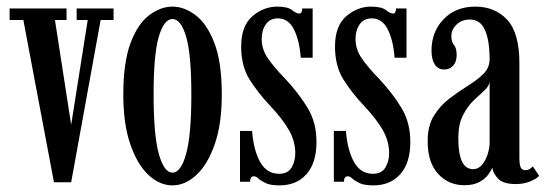

<svg xmlns="http://www.w3.org/2000/svg" viewBox="-20 -549 1650 580"><path d="M143 1.5 50.5 -488.5H9V-523.5H181V-488.5H146L195 -172L245 -488.5H211.5V-523.5H323V-488.5H284L195 1.5Z M501 11Q462.5 11 428.8 -20.2Q395 -51.5 373.8 -112.8Q352.5 -174 352.5 -263.5Q352.5 -361.5 374.5 -419.5Q396.5 -477.5 430.8 -503.2Q465 -529 501 -529Q536.5 -529 570.8 -503.2Q605 -477.5 627.5 -419.5Q650 -361.5 650 -263.5Q650 -174 628.5 -112.8Q607 -51.5 573 -20.2Q539 11 501 11ZM501 -27.5Q526.5 -27.5 542.2 -84Q558 -140.5 558 -263.5Q558 -385.5 542.2 -438.5Q526.5 -491.5 501 -491.5Q475.5 -491.5 459.8 -438.5Q444 -385.5 444 -263.5Q444 -140.5 459.8 -84Q475.5 -27.5 501 -27.5Z M824.5 11Q797 11 782.8 4.2Q768.5 -2.5 761 -9.5Q753.5 -16.5 747 -16.5Q735.5 -16.5 735.5 0H705V-153.5H741.5Q746 -95 766 -59.5Q786 -24 823 -24Q849.5 -24 860.8 -43Q872 -62 872 -86Q872 -121.5 853.5 -154.8Q835 -188 797 -228.5Q760.5 -267 734.5 -307.8Q708.5 -348.5 708.5 -408.5Q708.5 -470.5 742.2 -499.8Q776 -529 817.5 -529Q849 -529 862.2 -518.5Q875.5 -508 884 -508Q892.5 -508 893 -523.5H924.5V-374.5H888.5Q884.5 -427.5 867.8 -460.5Q851 -493.5 819.5 -493.5Q795.5 -493.5 783 -475.5Q770.5 -457.5 770.5 -431.5Q770.5 -400 789.2 -372.8Q808 -345.5 843 -309.5Q883.5 -266 909.8 -222.2Q936 -178.5 936 -120.5Q936 -56.5 905.8 -22.8Q875.5 11 824.5 11Z M1108 11Q1080.5 11 1066.2 4.2Q1052 -2.5 1044.5 -9.5Q1037 -16.5 1030.5 -16.5Q1019 -16.5 1019 0H988.5V-153.5H1025Q1029.5 -95 1049.5 -59.5Q1069.5 -24 1106.5 -24Q1133 -24 1144.2 -43Q1155.5 -62 1155.5 -86Q1155.5 -121.5 1137 -154.8Q1118.5 -188 1080.5 -228.5Q1044 -267 1018 -307.8Q992 -348.5 992 -408.5Q992 -470.5 1025.8 -499.8Q1059.5 -529 1101 -529Q1132.5 -529 1145.8 -518.5Q1159 -508 1167.5 -508Q1176 -508 1176.5 -523.5H1208V-374.5H1172Q1168 -427.5 1151.2 -460.5Q1134.5 -493.5 1103 -493.5Q1079 -493.5 1066.5 -475.5Q1054 -457.5 1054 -431.5Q1054 -400 1072.8 -372.8Q1091.5 -345.5 1126.5 -309.5Q1167 -266 1193.2 -222.2Q1219.5 -178.5 1219.5 -120.5Q1219.5 -56.5 1189.2 -22.8Q1159 11 1108 11Z M1382.5 10.5Q1335 10.5 1303.5 -23.8Q1272 -58 1272 -121.5Q1271.5 -168 1290.5 -199Q1309.5 -230 1337.5 -251.2Q1365.5 -272.5 1393.2 -289.8Q1421 -307 1440 -325.5Q1459 -344 1459 -370.5Q1459 -426.5 1445 -458.2Q1431 -490 1399.5 -490Q1375 -490 1359.2 -474.8Q1343.5 -459.5 1343.5 -440Q1343.5 -422 1351.5 -412.8Q1359.5 -403.5 1359.5 -382.5Q1359.5 -363 1349.2 -351Q1339 -339 1321.5 -339Q1303.5 -339 1293.5 -354.2Q1283.5 -369.5 1283.5 -396Q1283.5 -453 1320 -491Q1356.5 -529 1416 -529Q1475 -529 1512 -489.5Q1549 -450 1549 -358V-73.5Q1549 -50.5 1553.2 -42.8Q1557.5 -35 1566.5 -35Q1575 -35 1580.8 -39Q1586.5 -43 1589.5 -46.5L1608.5 -18Q1601 -9 1581.8 -1Q1562.5 7 1538 7Q1500.5 7 1485.2 -8.8Q1470 -24.5 1467 -42.5Q1464.5 -35 1455.5 -22.2Q1446.5 -9.5 1428.8 0.5Q1411 10.5 1382.5 10.5ZM1409 -38Q1425 -38 1436 -51Q1447 -64 1453 -82.8Q1459 -101.5 1459 -118V-303Q1457.5 -288.5 1443 -275.5Q1428.5 -262.5 1410.2 -245Q1392 -227.5 1378.2 -200.2Q1364.5 -173 1364.5 -131Q1364.5 -38 1409 -38Z"/></svg>

Font: Imbue 10pt Medium
Style: Regular
Weight: 500
Designer: Tyler Finck
Foundry: Etcetera Type Company
Version: Version 1.102; ttfautohint (v1.8.3)